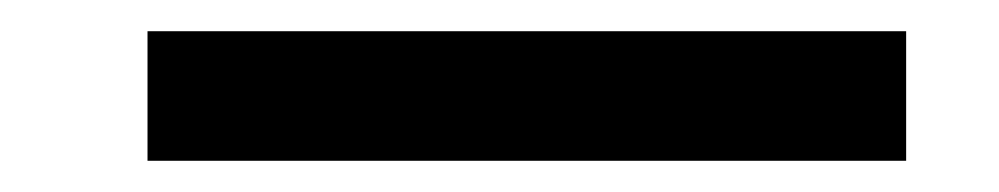

<svg xmlns="http://www.w3.org/2000/svg" viewBox="-20 30 640 123"><path d="M74.5 50H560.5V133H74.5Z"/></svg>

Font: JuliaMono Light
Style: Regular
Weight: 300
Monospace: yes
Designer: cormullion
Foundry: corm
Version: Version 0.054; ttfautohint (v1.8.4)